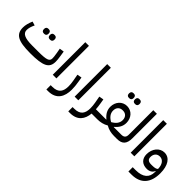

<svg xmlns="http://www.w3.org/2000/svg" viewBox="109 -1794 3087 3087"><g transform="rotate(45 1653.0 -250.0)"><path d="M481 -368H494C521 -368 540 -384 540 -420C540 -457 521 -473 494 -473H481C453 -473 434 -457 434 -420C434 -384 453 -368 481 -368ZM346 -368H359C386 -368 405 -384 405 -420C405 -457 386 -473 359 -473H346C318 -473 299 -457 299 -420C299 -384 318 -368 346 -368ZM420 12C711 12 805 -36 805 -183C805 -209 802 -248 793 -303L780 -388L703 -376L718 -291C728 -236 730 -204 730 -183C730 -116 680 -98 492 -98H352C186 -98 113 -133 113 -213C113 -254 126 -299 153 -355L85 -375C57 -309 42 -252 42 -199C42 -43 139 12 420 12Z M919 0H1002V-740H919Z M1014 240H1052C1242 240 1306 109 1306 -46C1306 -98 1301 -153 1290 -216L1277 -295L1199 -281L1220 -164C1227 -126 1231 -84 1231 -47C1231 59 1193 142 1052 142H1014Z M1417 0H1500V-740H1417Z M1512 240H1550C1721 240 1790 134 1802 0H1875L1897 -22V-98H1802C1800 -135 1795 -173 1788 -216L1775 -295L1697 -281L1718 -164C1725 -126 1729 -84 1729 -47C1729 59 1691 142 1550 142H1512Z M2180 -603H2193C2220 -603 2239 -619 2239 -655C2239 -692 2220 -708 2193 -708H2180C2152 -708 2133 -692 2133 -655C2133 -619 2152 -603 2180 -603ZM2045 -603H2058C2085 -603 2104 -619 2104 -655C2104 -692 2085 -708 2058 -708H2045C2017 -708 1998 -692 1998 -655C1998 -619 2017 -603 2045 -603ZM1875 0H1932C2000 0 2065 -15 2122 -49C2178 -15 2243 0 2311 0H2325L2347 -22V-98H2208L2206 -102C2271 -155 2305 -215 2305 -291C2305 -401 2231 -490 2121 -490C2012 -490 1937 -400 1937 -291C1937 -215 1972 -155 2037 -102L2035 -98H1897L1875 -76ZM2121 -125C2054 -162 2012 -211 2012 -279C2012 -348 2054 -391 2116 -391H2127C2189 -391 2231 -348 2231 -279C2231 -211 2188 -162 2121 -125Z M2325 0H2379C2497 0 2547 -58 2547 -184V-740H2465V-184C2465 -125 2439 -98 2379 -98H2347L2325 -76Z M2691 0H2774V-740H2691Z M2879 240H2949C3158 240 3263 113 3263 -102C3263 -281 3192 -387 3075 -387C2967 -387 2888 -287 2888 -164C2888 -60 2951 2 3057 2C3117 2 3163 -26 3182 -75H3187V-52C3187 68 3111 142 2947 142H2879ZM3079 -98H3059C2995 -98 2964 -122 2964 -176C2964 -243 3003 -289 3068 -289C3139 -289 3186 -225 3187 -126C3167 -106 3135 -98 3079 -98Z"/></g></svg>

Font: IBM Plex Arabic Text
Style: Regular
Weight: 450
Designer: Mike Abbink, Paul van der Laan, Pieter van Rosmalen, Wael Morcos, Khajak Apelian
Foundry: Bold Monday
Version: Version 1.0